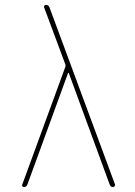

<svg xmlns="http://www.w3.org/2000/svg" viewBox="-20 -750 540 770"><path d="M76.2 0Q72.3 0 69.8 -2.9Q67.4 -5.9 69.3 -9.8L242.2 -482.4Q243.2 -486.3 242.2 -491.2L157.2 -719.7Q155.3 -723.6 157.7 -727.1Q160.2 -730.5 164.1 -730.5Q174.8 -730.5 178.7 -719.7L441.4 -9.8Q442.4 -5.9 439.5 -2.9Q436.5 0 433.6 0Q422.9 0 419.9 -9.8L255.9 -457Q255.9 -458 253.9 -458Q252.9 -458 252.9 -457L89.8 -9.8Q85.9 0 76.2 0Z"/></svg>

Font: Rounded-X Mgen+ 1m thin
Style: Regular
Weight: 100
Designer: [Source Han Sans]
Ryoko NISHIZUKA  (kana & ideographs); Paul D. Hunt (Latin, Greek & Cyrillic); Wenlong ZHANG  (bopomofo
Version: Version 1.059.20150602